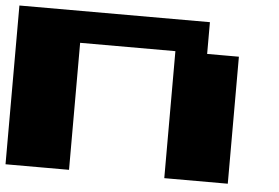

<svg xmlns="http://www.w3.org/2000/svg" viewBox="-47 -814 1094 753"><g transform="rotate(5 500.0 -437.5)"><path d="M0 -437.5V-750H375H750V-687.5V-625H812.5H875V-375V-125H750H625V-375V-625H437.5H250V-375V-125H125H0Z"/></g></svg>

Font: Press Start 2P
Style: Regular
Weight: 500
Monospace: yes
Version: Version 2.14